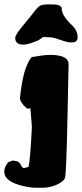

<svg xmlns="http://www.w3.org/2000/svg" viewBox="-53 -674 379 889"><path d="M54.7 -467.3Q17.6 -467.3 17.6 -498.5Q17.6 -512.7 53 -555.2Q88.4 -597.7 106 -620.6Q123.5 -643.6 134.8 -648.7Q146 -653.8 176.3 -653.8Q206.5 -653.8 215.8 -650.9Q232.9 -645 232.9 -634.3Q232.9 -602.1 278.3 -559.1Q299.8 -539.1 304.2 -518.6Q306.2 -509.8 306.2 -503.9Q306.2 -502.9 306.2 -501.5Q306.2 -495.1 304.7 -490.7Q298.3 -477.5 284.7 -477.5Q284.7 -477.5 284.2 -477.5Q269.5 -477.5 261.7 -479Q246.6 -481.9 222.4 -490.7Q198.2 -499.5 181.6 -501Q163.1 -502.4 154.3 -502.4Q152.3 -502.4 150.4 -502.4Q147.9 -502.4 147 -502.4Q144 -501.5 134.3 -493.7Q124.5 -485.8 97.4 -476.6Q70.3 -467.3 54.7 -467.3ZM73.2 -170.9Q64 -180.2 55.2 -187.5L42.5 -206.5Q40.5 -211.9 40 -217.3L39.1 -219.2Q49.8 -318.8 68.4 -363.8Q86.9 -408.7 96.7 -410.2Q151.9 -419.9 179.2 -419.9Q264.2 -419.9 264.6 -376.5Q264.6 -376 259.3 -122.1Q253.9 131.8 248 149.2Q242.2 166.5 210.2 180.9Q178.2 195.3 144 195.3H109.9Q86.9 195.3 45.4 185.1Q-33.2 165 -33.2 121.1V119.1Q-33.2 100.6 -18.1 81.5L-16.6 77.6L5.9 69.3L24.9 72.3Q36.1 76.2 41.5 86.4Q49.8 102.1 54.2 103.5Q59.6 105.5 79.1 98.6Q86.9 69.8 94.7 -86.4L87.9 -172.4L78.1 -170.9Z"/></svg>

Font: Drukaatie burti
Style: Heavy
Weight: 800
Version: Version 0.14